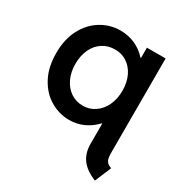

<svg xmlns="http://www.w3.org/2000/svg" viewBox="-173 -657 947 999"><g transform="rotate(30 301.0 -157.5)"><path d="M422.9 58.6V-61.5H419.4Q388.7 -28.3 348.9 -10.3Q309.1 7.8 263.7 7.8Q202.6 7.8 149.2 -24.2Q95.7 -56.2 63.7 -117.2Q31.7 -178.2 32.2 -260.7Q31.7 -343.3 63.7 -404.1Q95.7 -464.8 149.2 -497.1Q202.6 -529.3 264.6 -529.3Q312 -529.3 352.8 -511Q393.6 -492.7 423.3 -459H426.8V-520.5H539.1V36.1Q538.6 63 541.7 77.6Q544.9 92.3 553.2 100.8Q561.5 109.4 579.1 116.2L538.1 213.9Q479 189.9 450.9 152.6Q422.9 115.2 422.9 58.6ZM428.7 -261.7Q428.7 -313 410.2 -351.1Q391.6 -389.2 359.9 -409.7Q328.1 -430.2 289.1 -429.7Q247.6 -429.7 215.1 -408.9Q182.6 -388.2 164.6 -349.9Q146.5 -311.5 146.5 -261.7Q146.5 -212.9 164.6 -174.3Q182.6 -135.7 214.8 -113.8Q247.1 -91.8 288.1 -91.8Q328.1 -91.8 360.1 -113.8Q392.1 -135.7 410.4 -174.3Q428.7 -212.9 428.7 -261.7Z"/></g></svg>

Font: Reddit Sans Vanilla SemiBold
Style: Regular
Weight: 600
Designer: Stephen Hutchings
Foundry: Reddit
Version: Version 1.013